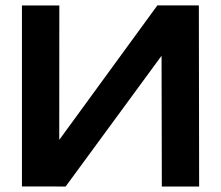

<svg xmlns="http://www.w3.org/2000/svg" viewBox="-20 -680 806 700"><path d="M60 -660H196.3L196 -170L553.7 -660.3H705L706 0H570L569 -476.7L219.3 0L60 -0.3Z"/></svg>

Font: Nata Sans
Style: Regular
Weight: 400
Designer: Daniel Uzquiano Cruz
Version: Version 1.001